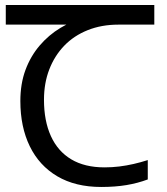

<svg xmlns="http://www.w3.org/2000/svg" viewBox="-20 -734 664 764"><path d="M3 -636V-714H594V-636ZM451 -636Q384 -636 329 -614Q274 -592 235.5 -552Q197 -512 176 -457.5Q155 -403 155 -337Q155 -253 182.5 -192.5Q210 -132 263.5 -100Q317 -68 396 -68Q426 -68 454.5 -71.5Q483 -75 511.5 -81.5Q540 -88 568 -97V-20Q528 -5 483 2.5Q438 10 383 10Q280 10 208 -32.5Q136 -75 98.5 -152Q61 -229 61 -332Q61 -401 81.5 -456Q102 -511 138 -553Q174 -595 220.5 -623Q267 -651 319.5 -665Q372 -679 426 -679Z"/></svg>

Font: lguzrati05
Style: Book
Weight: 400
Designer: Jelle Bosma - Monotype Design Team, Universal Thirst
Foundry: Monotype Imaging Inc.
Version: Version 2.106